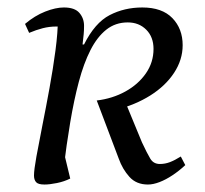

<svg xmlns="http://www.w3.org/2000/svg" viewBox="-20 -482 548 514"><path d="M201 -363H205Q234 -421 273.5 -441.5Q313 -462 361 -462Q414 -462 441.5 -433.5Q469 -405 469 -361Q469 -322 446 -287Q423 -252 382.5 -226.5Q342 -201 290 -188L315 -210L360 -101Q374 -71 382.5 -57Q391 -43 408 -43Q422 -43 435 -48Q448 -53 464 -63L476 -40Q460 -25 442 -13Q424 -1 407 5.5Q390 12 376 12Q345 12 326.5 -8.5Q308 -29 298 -57L239 -213Q281 -218 315.5 -237Q350 -256 370.5 -285.5Q391 -315 391 -351Q391 -383 371.5 -402.5Q352 -422 322 -422Q289 -422 264.5 -402.5Q240 -383 222 -347.5Q204 -312 191 -263Q178 -214 168 -154.5Q158 -95 150 -29L148 -87L168 -4Q152 4 132.5 8Q113 12 99 12Q82 12 76.5 5.5Q71 -1 71 -12Q71 -27 77.5 -63Q84 -99 93.5 -146.5Q103 -194 112.5 -246Q122 -298 128.5 -347Q135 -396 135 -433L171 -403Q162 -408 151.5 -409.5Q141 -411 131 -411Q112 -411 94.5 -406.5Q77 -402 58 -394L47 -418Q73 -440 101 -451Q129 -462 151 -462Q180 -462 192.5 -447.5Q205 -433 205 -413Q205 -400 204 -390Q203 -380 201 -363Z"/></svg>

Font: Petrona
Style: Italic
Weight: 400
Italic angle: -9°
Designer: Ringo R. Seeber
Foundry: Ringo R. Seeber
Version: Version 2.001; ttfautohint (v1.8.3)